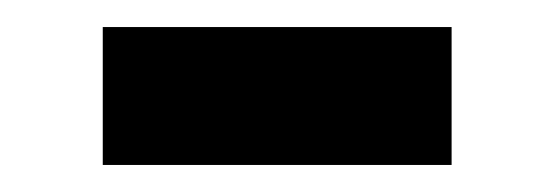

<svg xmlns="http://www.w3.org/2000/svg" viewBox="-20 -330 410 142"><path d="M56 -208H314V-310H56Z"/></svg>

Font: Old Standard
Style: Bold
Weight: 700
Designer: Alexey Kryukov <alexios@thessalonica.org.ru>
Version: Version 2.0.2